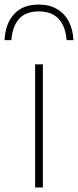

<svg xmlns="http://www.w3.org/2000/svg" viewBox="-56 -822 342 842"><path d="M98 0V-540H132V0ZM114 -802Q161 -802 194.5 -782Q228 -762 246 -727Q264 -692 266 -646H236Q232 -704.5 202 -738.2Q172 -772 114 -772Q56 -772 27 -738.5Q-2 -705 -6 -646H-36Q-33 -717 5.2 -759.5Q43.5 -802 114 -802Z"/></svg>

Font: Encode Sans Expanded Thin
Style: Regular
Weight: 250
Width: 7
Designer: Multiple Designers
Foundry: Impallari Type
Version: Version 2.000